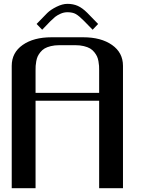

<svg xmlns="http://www.w3.org/2000/svg" viewBox="-20 -987 748 1007"><path d="M416.5 -791.5Q510.3 -791.5 567.6 -751.2Q625 -710.9 625 -641.6V0H500V-458.5H166.5V0Q166.5 0 41.5 0V-641.6Q41.5 -710.9 98.9 -751.2Q156.2 -791.5 250 -791.5ZM500 -500V-618.7Q500 -631.8 499.5 -641.6Q499 -651.4 496.3 -666Q493.7 -680.7 488.8 -691.2Q483.9 -701.7 474.6 -713.4Q465.3 -725.1 452.6 -732.7Q439.9 -740.2 419.9 -745.1Q399.9 -750 375 -750H291.5Q266.6 -750 246.6 -745.1Q226.6 -740.2 213.9 -732.7Q201.2 -725.1 191.9 -713.4Q182.6 -701.7 177.7 -691.2Q172.9 -680.7 170.2 -666Q167.5 -651.4 167 -641.6Q166.5 -631.8 166.5 -618.7V-500ZM494.6 -861.3 465.8 -831.1 421.9 -876Q394.5 -903.8 377.7 -913.3Q360.8 -922.9 333.5 -922.9Q314.9 -922.9 297.1 -914.8Q279.3 -906.7 268.8 -898.2Q258.3 -889.6 244.6 -876L201.2 -831.1L171.9 -861.3L228 -918.9Q246.1 -936.5 276.9 -951.7Q307.6 -966.8 333.5 -966.8Q363.8 -966.8 387.9 -956.1Q412.1 -945.3 437.5 -919.9Z"/></svg>

Font: Gputeks
Style: Bold
Weight: 600
Width: 8
Version: Version 0.9